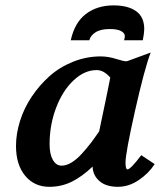

<svg xmlns="http://www.w3.org/2000/svg" viewBox="-20 -704 606 726"><path d="M425.8 2.4Q380.9 2.4 356 -19.3Q331.1 -41 330.1 -74.2Q291 -36.6 251.7 -17.1Q212.4 2.4 166.5 2.4Q109.9 2.4 75.2 -39.3Q40.5 -81.1 40.5 -152.3Q40.5 -198.2 55.7 -246.6Q70.8 -294.9 99.9 -338.4Q128.9 -381.8 167.2 -416Q205.6 -450.2 256.1 -470.5Q306.6 -490.7 360.8 -490.7Q388.7 -490.7 418.5 -481.4Q448.2 -472.2 456.1 -472.2Q459.5 -472.2 464.8 -474.1L549.8 -505.4Q526.9 -446.3 490.7 -285.6Q454.6 -125 454.6 -89.4Q454.6 -63.5 461.9 -63.5Q473.6 -63.5 514.2 -117.2L564.9 -83.5Q542.5 -48.8 504.9 -23.2Q467.3 2.4 425.8 2.4ZM357.4 -210.9 355 -207.5Q388.2 -364.3 397 -410.6Q372.6 -439 345.7 -439Q299.3 -439 258.1 -400.1Q216.8 -361.3 192.1 -296.4Q167.5 -231.4 167.5 -158.7Q167.5 -121.1 179.9 -99.4Q192.4 -77.6 212.9 -77.6Q230.5 -77.6 249.8 -89.1Q269 -100.6 288.6 -121.8Q308.1 -143.1 323.5 -163.3Q338.9 -183.6 357.4 -210.9ZM395 -594.2Q360.4 -594.2 341.1 -581.8Q321.8 -569.3 317.9 -551.8H247.6Q262.2 -618.7 304.7 -651.1Q347.2 -683.6 409.7 -683.6Q464.4 -683.6 494.9 -661.6Q525.4 -639.6 525.4 -594.2Q525.4 -579.6 520 -551.8H449.2Q452.1 -563 452.1 -567.4Q452.1 -578.6 438.2 -586.4Q424.3 -594.2 395 -594.2Z"/></svg>

Font: Flanker
Style: Bold Italic
Weight: 700
Italic angle: -12°
Designer: Flanker
Version: Version 2.000